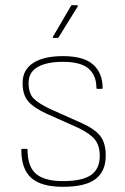

<svg xmlns="http://www.w3.org/2000/svg" viewBox="-20 -707 481 739"><path d="M222 12Q139 12 100.5 -22Q62 -56 62 -131Q62 -134 66 -134H82Q86 -134 86 -131Q86 -66 118.5 -38Q151 -10 222 -10Q297 -10 330.5 -33.5Q364 -57 364 -107Q364 -146 345.5 -169.5Q327 -193 281 -215L160 -269Q110 -292 88.5 -317Q67 -342 67 -388Q67 -438 107.5 -464.5Q148 -491 222 -491Q302 -491 338.5 -458.5Q375 -426 375 -368Q375 -365 371 -365H355Q351 -365 351 -369Q351 -417 321 -443Q291 -469 222 -469Q160 -469 125 -449Q90 -429 90 -388Q90 -349 108 -329.5Q126 -310 172 -288L295 -233Q344 -211 365.5 -184Q387 -157 387 -108Q387 -48 348 -18Q309 12 222 12ZM186 -561Q182 -561 184 -566L253 -684Q254 -687 257 -687H276Q279 -687 279.5 -685.5Q280 -684 279 -682L206 -564Q204 -561 202 -561Z"/></svg>

Font: Sofia Sans Thin
Style: Regular
Weight: 250
Designer: Botio Nikoltchev, Ani Petrova
Foundry: lettersoup
Version: Version 4.101